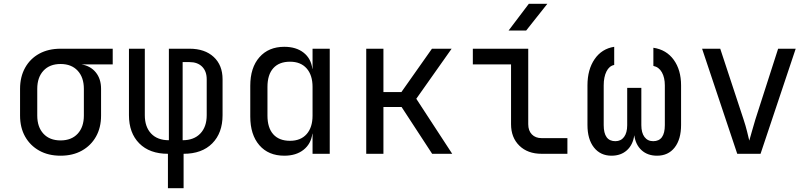

<svg xmlns="http://www.w3.org/2000/svg" viewBox="-20 -805 4240 1005"><path d="M297 10Q233 10 185.5 -16.5Q138 -43 111.5 -90Q85 -137 85 -200V-340Q85 -403 111.5 -450.5Q138 -498 185.5 -524Q233 -550 297 -550H570V-468H406Q454 -460 481.5 -426Q509 -392 509 -340V-200Q509 -137 482.5 -90Q456 -43 408.5 -16.5Q361 10 297 10ZM297 -70Q354 -70 386.5 -105Q419 -140 419 -200V-340Q419 -400 386.5 -435Q354 -470 297 -470Q240 -470 207.5 -435Q175 -400 175 -340V-200Q175 -140 207.5 -105Q240 -70 297 -70Z M859 180V0Q763 0 709 -54.5Q655 -109 655 -202V-550H738V-202Q738 -141 771 -106Q804 -71 864 -71V-550H972Q1052 -550 1098.5 -507Q1145 -464 1145 -390V-202Q1145 -109 1091 -54.5Q1037 0 941 0V180ZM936 -71Q995 -71 1028.5 -106Q1062 -141 1062 -202V-390Q1062 -432 1038 -456Q1014 -480 972 -480H936Z M1468 10Q1385 10 1337.5 -45Q1290 -100 1290 -195V-356Q1290 -451 1338 -505.5Q1386 -560 1468 -560Q1530 -560 1569 -529.5Q1608 -499 1615 -445H1616V-550H1706V0H1616V-105H1615Q1608 -52 1569 -21Q1530 10 1468 10ZM1498 -68Q1554 -68 1585 -103Q1616 -138 1616 -200V-350Q1616 -412 1585 -447Q1554 -482 1498 -482Q1441 -482 1410.5 -448Q1380 -414 1380 -350V-200Q1380 -136 1410.5 -102Q1441 -68 1498 -68Z M1897 0V-550H1987V-323H2081L2241 -550H2344L2159 -288L2347 0H2242L2082 -245H1987V0Z M2815 0Q2742 0 2698.5 -42.5Q2655 -85 2655 -155V-468H2455V-550H2745V-155Q2745 -121 2764 -101.5Q2783 -82 2815 -82H2950V0ZM2642 -645 2748 -785H2845L2734 -645Z M3181 10Q3123 10 3089 -33Q3055 -76 3055 -151V-358Q3055 -441 3092.5 -495.5Q3130 -550 3195 -560V-465Q3169 -460 3154.5 -431Q3140 -402 3140 -358V-150Q3140 -66 3201 -66Q3230 -66 3246.5 -88Q3263 -110 3263 -150V-345H3337V-150Q3337 -110 3353.5 -88Q3370 -66 3399 -66Q3460 -66 3460 -150V-358Q3460 -399 3444.5 -426.5Q3429 -454 3400 -460V-555Q3468 -545 3506.5 -492Q3545 -439 3545 -358V-151Q3545 -76 3511.5 -33Q3478 10 3419 10Q3370 10 3338.5 -18.5Q3307 -47 3300 -97Q3293 -47 3261.5 -18.5Q3230 10 3181 10Z M3839 0 3655 -550H3750L3872 -180Q3883 -147 3890.5 -116.5Q3898 -86 3902 -69Q3907 -86 3915.5 -116.5Q3924 -147 3934 -180L4053 -550H4145L3961 0Z"/></svg>

Font: Liga JetBrainsMono Nerd Font
Style: Regular
Weight: 400
Designer: Philipp Nurullin, Konstantin Bulenkov
Foundry: JetBrains
Version: Version 2.225; ttfautohint (v1.8.3)